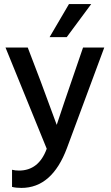

<svg xmlns="http://www.w3.org/2000/svg" viewBox="-20 -740 544 941"><path d="M307 -558H223L318 -720H427ZM85 181Q58 181 39 176V92Q55 96 73 96Q170 96 209 -11L7 -507H116L179 -342L258 -128Q271 -170 387 -507H491L308 -14Q235 181 85 181Z"/></svg>

Font: Hind Jalandhar Medium
Style: Regular
Weight: 500
Designer: Namrata Goyal
Foundry: Indian Type Foundry
Version: Version 0.702;PS 1.0;hotconv 1.0.81;makeotf.lib2.5.63406